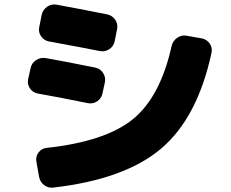

<svg xmlns="http://www.w3.org/2000/svg" viewBox="-20 -802 1040 866"><path d="M889 -629Q912 -625 925.5 -606Q939 -587 934 -564Q871 -271 707 -132Q543 7 221 44Q197 47 178.5 32.5Q160 18 156 -6L144 -74Q140 -96 154 -114.5Q168 -133 191 -135Q456 -164 579.5 -264.5Q703 -365 754 -594Q759 -617 778.5 -631Q798 -645 821 -641ZM375 -337Q238 -365 151 -380Q128 -384 115 -403.5Q102 -423 107 -445L118 -495Q123 -518 143 -531Q163 -544 186 -540Q273 -525 410 -497Q433 -492 445.5 -472Q458 -452 453 -430L442 -380Q437 -357 417.5 -344.5Q398 -332 375 -337ZM235 -781Q323 -765 464 -737Q487 -732 500 -712.5Q513 -693 508 -670L497 -615Q492 -592 472 -579.5Q452 -567 429 -572Q354 -587 201 -615Q179 -619 165.5 -638Q152 -657 157 -680L168 -735Q173 -758 192.5 -771.5Q212 -785 235 -781Z"/></svg>

Font: Rounded Mplus 1c Black
Style: Regular
Weight: 900
Version: Version 1.059.20150529